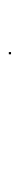

<svg xmlns="http://www.w3.org/2000/svg" viewBox="175 -435 45 435"><g transform="rotate(90 197.5 -217.5)"><path d="M98 -215V-220H103V-215Z"/></g></svg>

Font: FRB American Cursive Just Beginnings
Style: Italic
Weight: 400
Italic angle: -25°
Version: Version 2.0;Modular Font Editor K font №1